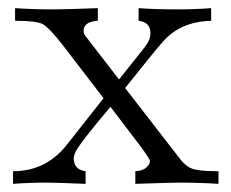

<svg xmlns="http://www.w3.org/2000/svg" viewBox="-20 -451 567 471"><path d="M12 0V-31Q90 -31 140 -91Q140 -91 234 -210L135 -339Q100 -384 84.5 -392Q69 -400 17 -400V-431Q58 -428 112 -428Q142 -428 220 -431V-400Q185 -398 185 -375Q185 -367 194 -357L272 -256L334 -334Q349 -352 349 -369Q349 -397 320 -400V-431Q359 -428 416 -428Q459 -428 498 -431V-400Q422 -398 379 -348Q360 -327 287 -235L421 -62Q437 -41 455 -36Q473 -31 516 -31V0Q471 -3 420 -3Q402 -3 312 0V-31Q330 -32 339 -40Q348 -48 348 -56Q348 -60 327 -89L251 -189Q175 -99 165 -78Q161 -69 161 -62Q161 -35 190 -31V0Q118 -3 95 -3Q51 -3 12 0Z"/></svg>

Font: CMU Serif
Style: Roman
Weight: 500
Version: Version 0.7.0